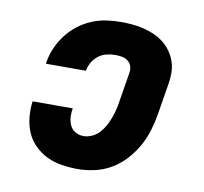

<svg xmlns="http://www.w3.org/2000/svg" viewBox="-66 -609 732 688"><g transform="rotate(10 300.0 -265.0)"><path d="M259 8Q230 8 201 3.5Q172 -1 147 -13Q122 -25 102 -44.5Q82 -64 71 -89.5Q60 -115 57 -144.5Q54 -174 58 -203H204Q201 -187 202 -171Q203 -155 209.5 -141Q216 -127 229.5 -119.5Q243 -112 259 -112Q274 -112 289.5 -119Q305 -126 316 -138Q327 -150 335 -164.5Q343 -179 348.5 -194Q354 -209 358 -224Q362 -239 364 -255L382 -365Q384 -377 380 -388.5Q376 -400 366.5 -407Q357 -414 345 -416Q333 -418 321 -418Q305 -418 289 -414Q273 -410 260 -400Q247 -390 238.5 -375.5Q230 -361 227 -345Q227 -345 227 -344.5Q227 -344 227 -344H81Q82 -344 82 -345Q82 -346 82 -347Q86 -375 97 -400.5Q108 -426 125 -449Q142 -472 165 -490Q188 -508 214 -519Q240 -530 267 -534Q294 -538 321 -538Q342 -538 363.5 -536Q385 -534 405 -529Q425 -524 444 -515.5Q463 -507 478.5 -494.5Q494 -482 505.5 -465.5Q517 -449 523.5 -429.5Q530 -410 530 -388.5Q530 -367 526 -345L508 -235Q503 -205 494 -175Q485 -145 469 -116.5Q453 -88 430.5 -63.5Q408 -39 380 -22.5Q352 -6 320.5 1Q289 8 259 8Z"/></g></svg>

Font: Iosevka Slab Heavy Extended
Style: Italic
Weight: 900
Width: 7
Italic angle: -9°
Monospace: yes
Designer: Belleve Invis
Foundry: Belleve Invis
Version: Version 11.1.0; ttfautohint (v1.8.3)